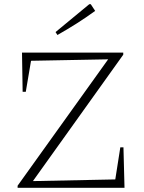

<svg xmlns="http://www.w3.org/2000/svg" viewBox="-20 -896 686 916"><path d="M64 0V-10L496 -613L128 -606L103 -458H88L85 -645H568V-635L137 -32L530 -40L554 -193H569L574 0ZM254 -729 245 -743 406 -876H413L434 -844Q390 -812 345 -783.5Q300 -755 254 -729Z"/></svg>

Font: Piazzolla SC ExtraLight
Style: Regular
Weight: 200
Designer: Juan Pablo del Peral
Foundry: Huerta Tipografica
Version: Version 1.330